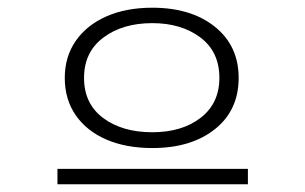

<svg xmlns="http://www.w3.org/2000/svg" viewBox="-20 -645 790 498"><path d="M375 -261Q307 -261 256 -283Q205 -305 176.5 -346Q148 -387 148 -443Q148 -498 176.5 -539Q205 -580 256 -602.5Q307 -625 375 -625Q476 -625 537.5 -575.5Q599 -526 599 -443Q599 -359 537.5 -310Q476 -261 375 -261ZM375 -302Q452 -302 500.5 -339.5Q549 -377 549 -443Q549 -511 499.5 -548Q450 -585 375 -585Q298 -585 248 -547.5Q198 -510 198 -443Q198 -376 247.5 -339Q297 -302 375 -302ZM129 -207H623V-167H129Z"/></svg>

Font: Inconsolata ExtraExpanded Light
Style: Regular
Weight: 300
Width: 8
Monospace: yes
Designer: Raph Levien, Cyreal, Brenton Simpson
Foundry: Raph Levien, Cyreal, Google
Version: Version 3.001; ttfautohint (v1.8.2.53-6de2)